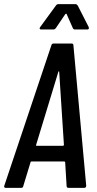

<svg xmlns="http://www.w3.org/2000/svg" viewBox="-26 -911 469 931"><path d="M297 -9 290 -124Q290 -126 288.5 -127Q287 -128 285 -128H127Q125 -128 123.5 -127Q122 -126 122 -124L87 -9Q86 0 76 0H2Q-3 0 -5 -3Q-7 -6 -5 -11L223 -691Q225 -700 234 -700H321Q330 -700 330 -691L392 -11Q392 0 382 0H307Q297 0 297 -9ZM151 -204H280Q282 -204 284 -208L261 -563Q261 -565 259.5 -565Q258 -565 257 -563L149 -208Q148 -207 149 -205.5Q150 -204 151 -204ZM169 -780 245 -884Q250 -891 257 -891H340Q346 -891 351 -884L404 -780Q405 -778 405 -775Q405 -768 397 -768H337Q330 -768 327 -775L297 -843Q296 -845 294 -844.5Q292 -844 291 -843L245 -775Q240 -768 233 -768H173Q168 -768 166.5 -771.5Q165 -775 169 -780Z"/></svg>

Font: Barlow Condensed Medium
Style: Italic
Weight: 500
Width: 3
Italic angle: -7°
Designer: Jeremy Tribby
Foundry: Tribby Type
Version: Version 1.408